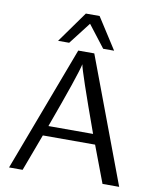

<svg xmlns="http://www.w3.org/2000/svg" viewBox="-96 -974 859 1048"><g transform="rotate(10 333.5 -450.0)"><path d="M26.9 0 288.1 -693.8H377L637.2 0H544.9L467.8 -204.1H178.2L102.1 0ZM170.4 -727.1 293.9 -899.9H370.1L481 -727.1H420.4L326.2 -849.1L231.9 -727.1ZM199.2 -259.8H446.8Q328.6 -586.9 323.2 -624Q310.1 -563 199.2 -259.8Z"/></g></svg>

Font: CMU Sans Serif
Style: Medium
Weight: 500
Version: Version 0.7.0